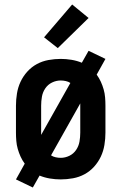

<svg xmlns="http://www.w3.org/2000/svg" viewBox="-20 -790 540 854"><path d="M126 44 51 8 90 -62Q79 -77 71.5 -93.5Q64 -110 59 -127.5Q54 -145 52.5 -163.5Q51 -182 51 -200V-320Q51 -347 55.5 -374.5Q60 -402 71.5 -426.5Q83 -451 101.5 -471.5Q120 -492 144 -505Q168 -518 195.5 -523Q223 -528 250 -528Q274 -528 298 -524Q322 -520 344 -511L374 -564L449 -528L410 -458Q421 -443 428.5 -426.5Q436 -410 441 -392.5Q446 -375 447.5 -356.5Q449 -338 449 -320V-200Q449 -173 444.5 -145.5Q440 -118 428.5 -93.5Q417 -69 398.5 -48.5Q380 -28 356 -15Q332 -2 304.5 3Q277 8 250 8Q226 8 202 4Q178 0 156 -9ZM163 -190 293 -421Q284 -427 272.5 -429.5Q261 -432 250 -432Q230 -432 211.5 -423Q193 -414 181.5 -397Q170 -380 166.5 -360Q163 -340 163 -320ZM250 -88Q270 -88 288.5 -97Q307 -106 318.5 -123Q330 -140 333.5 -160Q337 -180 337 -200V-330L207 -99Q216 -93 227.5 -90.5Q239 -88 250 -88ZM237 -576 176 -624 301 -770 374 -710Z"/></svg>

Font: Iosevka
Style: Bold
Weight: 700
Monospace: yes
Designer: Belleve Invis
Foundry: Belleve Invis
Version: Version 32.5.0; ttfautohint (v1.8.4)